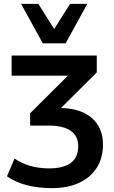

<svg xmlns="http://www.w3.org/2000/svg" viewBox="-20 -781 588 992"><path d="M249 191Q177 191 117.5 175.5Q58 160 16 130L55 38Q91 63 136 76Q181 89 233 89Q308 89 346 60.5Q384 32 384 -26Q384 -79 345 -105.5Q306 -132 234 -132H136L135 -195L365 -424L364 -390H40V-494H480V-407L266 -194L227 -223H286Q393 -223 452.5 -173Q512 -123 512 -34Q512 35 480 85.5Q448 136 389 163.5Q330 191 249 191ZM201 -557 89 -761H178L260 -631L342 -761H431L319 -557Z"/></svg>

Font: Nunito Sans 10pt
Style: Bold
Weight: 700
Designer: Vernon Adams
Foundry: Vernon Adams
Version: Version 3.101;gftools[0.9.27]